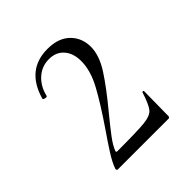

<svg xmlns="http://www.w3.org/2000/svg" viewBox="-107 -798 465 465"><g transform="rotate(-45 125.0 -565.5)"><path d="M83 -490Q120 -544 140 -581Q160 -618 160 -650Q160 -677 146 -693Q132 -709 108 -709Q83 -709 65 -692.5Q47 -676 41 -650Q41 -648 37 -648Q34 -648 31 -649.5Q28 -651 29 -653Q51 -729 123 -729Q160 -729 180.5 -709Q201 -689 201 -658Q201 -629 179.5 -595.5Q158 -562 119 -515Q96 -487 82.5 -469Q69 -451 64 -437Q64 -434 67 -434Q136 -434 160 -436.5Q184 -439 192.5 -449.5Q201 -460 211 -491Q211 -493 213.5 -493Q216 -493 216 -491L215 -407Q215 -405 214 -403.5Q213 -402 211 -402H37Q35 -402 34 -404Q33 -406 34 -408Q39 -423 53 -445Q67 -467 83 -490Z"/></g></svg>

Font: Cormorant Garamond Light
Style: Regular
Weight: 300
Designer: Christian Thalmann (Catharsis Fonts)
Version: Version 3.000